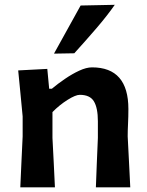

<svg xmlns="http://www.w3.org/2000/svg" viewBox="-20 -798 628 818"><path d="M66.5 0Q69 -54.5 71.2 -104.8Q73.5 -155 76.5 -217V-302Q72 -350.5 67.2 -399Q62.5 -447.5 57.5 -498L181.5 -504.5L189.5 -420H201Q226 -441 256.8 -462Q287.5 -483 317.8 -497Q348 -511 372 -511Q527 -511 527 -333.5Q527 -301 525.5 -271.2Q524 -241.5 524 -217Q527 -155 529.8 -104.5Q532.5 -54 535 0H388.5Q390.5 -54 392.5 -103.8Q394.5 -153.5 397 -210.5V-281.5Q397 -338 380.2 -366Q363.5 -394 320 -394Q302 -394 267.8 -372.5Q233.5 -351 203.5 -320.5V-210.5Q206.5 -153.5 209 -103.8Q211.5 -54 214 0ZM210 -569.5Q239 -621.5 267.2 -672.8Q295.5 -724 323.5 -774.5L469 -777.5Q437.5 -732 389.8 -676.5Q342 -621 296.5 -571Z"/></svg>

Font: Commissioner Loud SemiBold
Style: Regular
Weight: 600
Designer: Kostas Bartsokas
Foundry: Kostas Bartsokas
Version: Version 1.000; ttfautohint (v1.8.3)